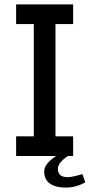

<svg xmlns="http://www.w3.org/2000/svg" viewBox="-20 -706 406 869"><path d="M311 -597H231V-89H311V0H53V-89H133V-597H53V-686H311ZM242 58Q242 96 286 96Q306 96 353 82L366 119Q325 143 277 143Q231 143 205.5 124.5Q180 106 180 69Q180 36 234 0H288Q271 10 256.5 26Q242 42 242 58Z"/></svg>

Font: Chivo
Style: Regular
Weight: 400
Designer: Hector Gatti
Foundry: Omnibus-Type
Version: Version 1.006; ttfautohint (v1.4.1)